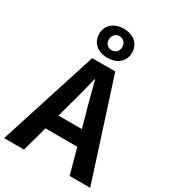

<svg xmlns="http://www.w3.org/2000/svg" viewBox="-240 -1132 1122 1254"><g transform="rotate(30 320.5 -505.0)"><path d="M317 -954C344 -954 367 -933 367 -901C367 -867 344 -848 317 -848C289 -848 266 -867 266 -901C266 -933 289 -954 317 -954ZM317 -791C390 -791 441 -834 441 -901C441 -967 390 -1010 317 -1010C244 -1010 193 -967 193 -901C193 -834 244 -791 317 -791ZM230 -305 252 -386C274 -463 296 -547 315 -628H319C341 -548 361 -463 384 -386L406 -305ZM490 0H645L407 -740H233L-4 0H146L198 -190H438Z"/></g></svg>

Font: Noto Sans CJK KR Bold
Style: Regular
Weight: 700
Designer: Ryoko NISHIZUKA (kana & ideographs); Paul D. Hunt (Latin, Greek & Cyrillic); Wenlong ZHANG (bopomofo); Sandoll Communica
Foundry: Adobe Systems Incorporated
Version: Version 1.004;PS 1.004;hotconv 1.0.82;makeotf.lib2.5.63406